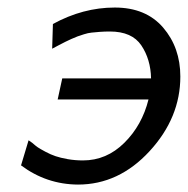

<svg xmlns="http://www.w3.org/2000/svg" viewBox="-20 -481 501 512"><path d="M36.1 -40 56.2 -106.9Q56.2 -106.9 65.9 -100.1Q74.7 -92.3 80.8 -88.1Q86.9 -84 101.1 -76.4Q115.2 -68.8 128.2 -64.5Q141.1 -60.1 160.6 -56.6Q180.2 -53.2 201.2 -53.2Q264.2 -53.2 311.5 -100.1Q358.9 -147 376 -215.8H133.8L146 -272H382.8Q381.8 -322.8 356.9 -359.9Q332 -397 272.9 -397Q258.8 -397 245.8 -396Q232.9 -395 223.9 -394Q214.8 -393.1 203.9 -389.6Q192.9 -386.2 187 -384Q181.2 -381.8 170.2 -377Q159.2 -372.1 154.5 -369.6Q149.9 -367.2 137 -360.6Q124 -354 119.1 -351.1L121.1 -417Q201.2 -460.9 286.1 -460.9Q369.1 -460.9 415 -407.5Q460.9 -354 460.9 -276.9Q460.9 -167 378.9 -77.9Q296.9 11.2 188 11.2Q104 10.7 36.1 -40Z"/></svg>

Font: CMU Sans Serif
Style: Oblique
Weight: 500
Italic angle: -12°
Version: Version 0.7.0